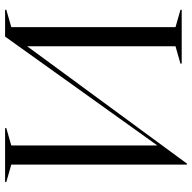

<svg xmlns="http://www.w3.org/2000/svg" viewBox="-20 -732 773 774"><g transform="rotate(-90 367.0 -345.5)"><path d="M90 -687 20 -707V-712H237V-707L167 -687V-98L606 -712H714V-707L644 -687V-25L714 -5V0H497V-5L567 -25V-623L94 21H90Z"/></g></svg>

Font: Nyght Serif Light
Style: Regular
Weight: 300
Designer: Maksym Kobuzan
Version: Version 0.410